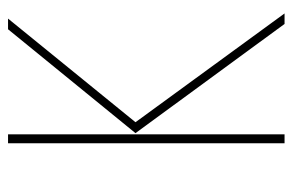

<svg xmlns="http://www.w3.org/2000/svg" viewBox="-144 -577 721 473"><g transform="rotate(-90 216.5 -340.5)"><path d="M122.1 -681.2V0H100.1V-681.2ZM407.2 -681.2 151.9 -367.2 419.9 0H394L125 -367.2L380.9 -681.2Z"/></g></svg>

Font: Fira Sans Compressed Thin
Style: Regular
Weight: 100
Width: 1
Designer: Carrois Corporate & Edenspiekermann AG
Foundry: Carrois Corporate GbR & Edenspiekermann AG
Version: Version 4.203;PS 004.203;hotconv 1.0.88;makeotf.lib2.5.64775